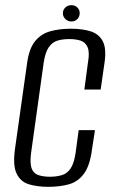

<svg xmlns="http://www.w3.org/2000/svg" viewBox="-20 -710 440 742"><path d="M167 12Q123 12 91 2Q59 -8 44 -39.5Q29 -71 38 -135L85 -468Q93 -524 116.5 -552Q140 -580 175.5 -589.5Q211 -599 254 -599Q298 -599 330 -589Q362 -579 377 -551Q392 -523 384 -468L369 -364H306L320 -469Q327 -508 318.5 -527.5Q310 -547 291.5 -553Q273 -559 248 -559Q222 -559 202 -553Q182 -547 168.5 -527.5Q155 -508 149 -469L100 -118Q95 -78 102.5 -58.5Q110 -39 129 -33Q148 -27 173 -27Q198 -27 218.5 -33Q239 -39 252.5 -58.5Q266 -78 272 -118L284 -207H347L336 -136Q328 -71 305 -39.5Q282 -8 247 2Q212 12 167 12ZM256 -627Q242 -627 232.5 -636.5Q223 -646 223 -659Q223 -672 232.5 -681Q242 -690 256 -690Q270 -690 279 -681Q288 -672 288 -659Q288 -646 279 -636.5Q270 -627 256 -627Z"/></svg>

Font: Alumni Sans
Style: Italic
Weight: 400
Italic angle: -8°
Version: Version 1.016